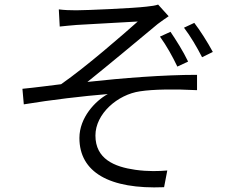

<svg xmlns="http://www.w3.org/2000/svg" viewBox="-20 -783 1040 839"><path d="M725 -644 679 -623C708 -583 734 -536 755 -492L802 -514C780 -560 748 -610 725 -644ZM829 -683 784 -662C813 -624 841 -576 863 -533L910 -556C887 -599 853 -652 829 -683ZM237 -742 241 -667C260 -669 289 -672 315 -674C357 -677 539 -686 582 -689C520 -634 359 -493 247 -415C197 -409 131 -400 78 -395L84 -327C205 -347 342 -363 451 -372C396 -342 327 -269 327 -180C327 -31 457 45 697 35L711 -38C676 -35 628 -33 571 -41C480 -54 397 -88 397 -191C397 -286 494 -370 592 -384C650 -393 744 -394 841 -389V-456C695 -456 516 -442 362 -425C443 -490 595 -616 669 -678C682 -688 705 -704 717 -712L671 -763C660 -759 641 -756 620 -754C564 -747 356 -738 313 -738C284 -738 260 -739 237 -742Z"/></svg>

Font: Noto Sans CJK JP DemiLight
Style: Regular
Weight: 350
Designer: Ryoko NISHIZUKA (kana & ideographs); Paul D. Hunt (Latin, Greek & Cyrillic); Wenlong ZHANG (bopomofo); Sandoll Communica
Foundry: Adobe Systems Incorporated
Version: Version 1.004;PS 1.004;hotconv 1.0.82;makeotf.lib2.5.63406